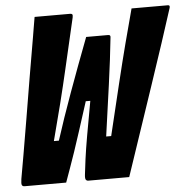

<svg xmlns="http://www.w3.org/2000/svg" viewBox="-51 -750 790 801"><g transform="rotate(-5 344.0 -350.0)"><path d="M123 -700H272Q278 -700 280.5 -697Q283 -694 281 -684Q262 -603 231.5 -470.5Q201 -338 158 -177H179Q207 -265 246 -372.5Q285 -480 330 -598H422Q433 -598 431 -587Q422 -500 407 -391.5Q392 -283 377 -177H398Q428 -302 450 -393Q472 -484 491 -557Q510 -630 529 -700H680Q687 -700 688 -696Q689 -692 687 -687Q668 -627 641 -545Q614 -463 582.5 -369.5Q551 -276 519 -181Q487 -86 458 0H287Q280 0 276.5 -5Q273 -10 275 -27Q278 -54 283 -91.5Q288 -129 298 -186.5Q308 -244 324 -331H305Q282 -259 266 -209.5Q250 -160 238 -124.5Q226 -89 215.5 -60Q205 -31 194 0H20Q12 0 9 -5.5Q6 -11 9 -31Q15 -66 26.5 -130.5Q38 -195 51.5 -277.5Q65 -360 80 -448Q95 -536 109 -617Q113 -638 116 -659Q119 -680 123 -700Z"/></g></svg>

Font: Recursive Mn Lnr St Blk
Style: Italic
Weight: 900
Italic angle: -15°
Monospace: yes
Version: Version 1.079;hotconv 1.0.112;makeotfexe 2.5.65598; ttfautoh